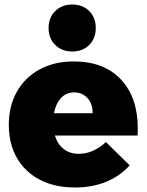

<svg xmlns="http://www.w3.org/2000/svg" viewBox="-20 -823 649 850"><path d="M590 -254Q590 -233 589 -223H223Q235 -184 262.5 -163Q290 -142 329 -142Q392 -142 449 -194L554 -91Q511 -43 449.5 -18Q388 7 312 7Q222 7 156 -27.5Q90 -62 54.5 -124.5Q19 -187 19 -270Q19 -354 55 -417.5Q91 -481 156 -516Q221 -551 306 -551Q440 -551 515 -471.5Q590 -392 590 -254ZM308 -414Q273 -414 250 -389Q227 -364 219 -322H390Q391 -362 368 -388Q345 -414 308 -414ZM404 -699Q404 -653 375 -624Q346 -595 300 -595Q254 -595 224.5 -624Q195 -653 195 -699Q195 -745 224.5 -774Q254 -803 300 -803Q346 -803 375 -774Q404 -745 404 -699Z"/></svg>

Font: Gontserrat ExtraBold
Style: Regular
Weight: 800
Designer: Julieta Ulanovsky
Foundry: Julieta Ulanovsky
Version: Version 6.001